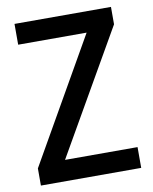

<svg xmlns="http://www.w3.org/2000/svg" viewBox="-81 -776 669 837"><g transform="rotate(-10 253.0 -357.0)"><path d="M476 0V-92H155L468 -637V-714H41V-622H344L32 -76V0Z"/></g></svg>

Font: Noto Sans Myanmar UI SemiCondensed Medium
Style: Regular
Weight: 500
Width: 4
Designer: Monotype Design Team
Foundry: Monotype Imaging Inc.
Version: Version 2.103